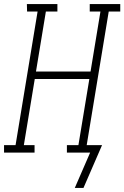

<svg xmlns="http://www.w3.org/2000/svg" viewBox="-53 -755 615 950"><path d="M360 175H317L393 0H278V-37H335L389 -364H119L65 -37H118V0H-33V-37H24L133 -698H81L80 -735H231V-698H174L125 -401H395L444 -698H391V-735H542V-698H485L376 -37H452Z"/></svg>

Font: Iosevka Curly Slab Extralight
Style: Italic
Weight: 200
Italic angle: -9°
Monospace: yes
Designer: Belleve Invis
Foundry: Belleve Invis
Version: Version 22.1.2; ttfautohint (v1.8.4)